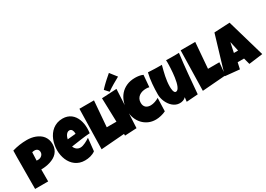

<svg xmlns="http://www.w3.org/2000/svg" viewBox="-0 -1919 4013 2898"><g transform="rotate(-30 2006.5 -470.0)"><path d="M593.8 -450.2Q593.8 -402.8 579.6 -366.2Q565.4 -329.6 540.8 -302Q516.1 -274.4 482.9 -255.6Q449.7 -236.8 411.9 -224.9Q374 -212.9 333.5 -207.3Q293 -201.7 253.9 -201.2V6.8H26.4Q26.4 -48.8 26.6 -101.6Q26.9 -154.3 27.1 -206.3Q27.3 -258.3 27.6 -311Q27.8 -363.8 28.3 -419.9Q29.3 -479.5 28.8 -539.1Q28.3 -598.6 31.2 -659.2Q93.8 -677.7 156.2 -687Q218.8 -696.3 285.2 -696.3Q322.8 -696.3 360.4 -690.2Q397.9 -684.1 432.4 -670.9Q466.8 -657.7 496.3 -637.9Q525.9 -618.2 547.4 -590.8Q568.8 -563.5 581.3 -528.3Q593.8 -493.2 593.8 -450.2ZM377 -433.6Q377 -465.3 357.7 -483.2Q338.4 -501 307.6 -501Q297.4 -501 286.4 -499.3Q275.4 -497.6 265.6 -495.1L259.8 -352.5Q266.6 -351.6 272.9 -351.6Q279.3 -351.6 286.1 -351.6Q303.7 -351.6 320.1 -357.4Q336.4 -363.3 349.1 -374.3Q361.8 -385.3 369.4 -400.1Q377 -415 377 -433.6Z M1166.5 -394.5Q1166.5 -352.1 1160.6 -309.6Q1077.1 -304.2 994.6 -292.2Q912.1 -280.3 829.6 -268.6Q842.3 -233.4 869.4 -212.4Q896.5 -191.4 934.1 -191.4Q953.6 -191.4 976.8 -198.7Q1000 -206.1 1022.9 -217Q1045.9 -228 1066.9 -240.7Q1087.9 -253.4 1103 -263.7L1079.6 -42Q1060.5 -27.3 1038.3 -17.1Q1016.1 -6.8 992.2 -0.5Q968.3 5.9 943.8 8.8Q919.4 11.7 896 11.7Q847.7 11.7 807.6 -1.5Q767.6 -14.6 735.1 -38.3Q702.6 -62 678.2 -94.2Q653.8 -126.5 637.7 -164.6Q621.6 -202.6 613.3 -245.1Q605 -287.6 605 -331.1Q605 -376.5 613.3 -421.9Q621.6 -467.3 638.4 -509.3Q655.3 -551.3 680.9 -587.2Q706.5 -623 740.7 -649.9Q774.9 -676.8 818.1 -691.9Q861.3 -707 913.6 -707Q957 -707 992.9 -695.1Q1028.8 -683.1 1056.9 -661.9Q1085 -640.6 1105.7 -611.3Q1126.5 -582 1139.9 -547.1Q1153.3 -512.2 1159.9 -473.4Q1166.5 -434.6 1166.5 -394.5ZM971.2 -419.9Q971.2 -433.6 968.3 -448Q965.3 -462.4 958.7 -474.1Q952.1 -485.8 941.4 -493.4Q930.7 -501 914.6 -501Q895 -501 880.1 -490.5Q865.2 -480 854.5 -464.1Q843.8 -448.2 836.9 -429.7Q830.1 -411.1 826.7 -395.5L971.2 -409.2Z M1626.5 -258.8 1606 -42 1194.8 -9.8 1210.4 -707H1464.4L1428.2 -258.8Z M1844.7 -687.5 1810.5 -22.5 1604.5 -11.7 1585 -673.8ZM1958 -835.9Q1899.9 -804.2 1844.7 -771.7Q1789.6 -739.3 1734.4 -701.2L1671.9 -769.5Q1681.6 -781.2 1695.3 -795.7Q1709 -810.1 1724.4 -825.2Q1739.7 -840.3 1756.3 -855.7Q1772.9 -871.1 1788.6 -885.3Q1825.7 -918.9 1866.2 -953.1Z M2304.7 -667 2287.1 -460.9Q2272.9 -464.8 2259.3 -466.3Q2245.6 -467.8 2231.4 -467.8Q2196.8 -467.8 2165.3 -459Q2133.8 -450.2 2109.6 -432.1Q2085.4 -414.1 2071 -386.5Q2056.6 -358.9 2056.6 -321.3Q2056.6 -293.9 2064.7 -273.7Q2072.8 -253.4 2087.6 -240Q2102.5 -226.6 2123.8 -219.7Q2145 -212.9 2170.9 -212.9Q2189 -212.9 2208 -216.6Q2227.1 -220.2 2246.1 -226.6Q2265.1 -232.9 2282.7 -241.2Q2300.3 -249.5 2315.4 -258.8L2307.6 -29.3Q2288.6 -19.5 2266.6 -12Q2244.6 -4.4 2221.4 1.2Q2198.2 6.8 2175 9.8Q2151.9 12.7 2130.9 12.7Q2061.5 12.7 2004.6 -13.2Q1947.8 -39.1 1907 -83.7Q1866.2 -128.4 1843.8 -187.5Q1821.3 -246.6 1821.3 -313.5Q1821.3 -393.6 1844 -462.9Q1866.7 -532.2 1910.9 -583.3Q1955.1 -634.3 2020.3 -663.3Q2085.4 -692.4 2169.9 -692.4Q2203.6 -692.4 2238.3 -687Q2272.9 -681.6 2304.7 -667Z M2933.6 -687.5Q2911.6 -515.6 2896 -345.5Q2880.4 -175.3 2866.2 -2.9L2666 11.7L2674.8 -63.5Q2665 -52.2 2652.1 -43.9Q2639.2 -35.6 2624.5 -30.5Q2609.9 -25.4 2594.2 -23.2Q2578.6 -21 2564.5 -21.5Q2531.2 -22 2502 -34.4Q2472.7 -46.9 2448.2 -67.6Q2423.8 -88.4 2404.3 -116Q2384.8 -143.6 2371.3 -174.1Q2357.9 -204.6 2350.8 -236.3Q2343.8 -268.1 2343.8 -297.9Q2343.8 -341.8 2345.5 -388.9Q2347.2 -436 2351.6 -483.4Q2356 -530.8 2363 -577.1Q2370.1 -623.5 2380.9 -666Q2440.4 -663.1 2500.5 -660.6Q2560.5 -658.2 2620.1 -659.2Q2608.9 -616.7 2597.9 -574Q2586.9 -531.2 2578.1 -488Q2569.3 -444.8 2564 -401.4Q2558.6 -357.9 2558.6 -313.5Q2558.6 -303.2 2559.6 -284.2Q2560.5 -265.1 2564.7 -246.6Q2568.8 -228 2577.4 -214.1Q2585.9 -200.2 2601.6 -200.2Q2620.1 -200.2 2634.8 -216.1Q2649.4 -231.9 2660.6 -258.8Q2671.9 -285.6 2679.9 -320.8Q2688 -356 2693.6 -394.3Q2699.2 -432.6 2702.6 -471.7Q2706.1 -510.7 2707.8 -545.2Q2709.5 -579.6 2710.2 -606.9Q2710.9 -634.3 2710.9 -649.4Q2710.9 -659.2 2710.4 -668.5Q2710 -677.7 2709 -687.5Q2740.7 -686.5 2772 -686Q2803.2 -685.5 2835 -685.5Q2859.4 -685.5 2884 -685.8Q2908.7 -686 2933.6 -687.5Z M3391.1 -258.8 3370.6 -42 2959.5 -9.8 2975.1 -707H3229L3192.9 -258.8Z M4013.2 -42 3771 -10.7 3741.7 -121.1H3630.4L3606 -10.7L3356.9 -35.2L3551.3 -685.5L3822.8 -699.2ZM3724.1 -270.5 3687 -440.4 3650.9 -270.5Z"/></g></svg>

Font: Luckiest Guy RUS-BEL-UKR
Style: Regular
Weight: 400
Designer: Astigmatic (AOETI)
Foundry: Astigmatic (AOETI)
Version: Version 1.00 March 11, 2019, initial release